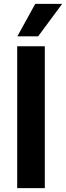

<svg xmlns="http://www.w3.org/2000/svg" viewBox="-20 -968 340 988"><path d="M210.6 -730V0H68.4V-730ZM299.8 -948H161.3L69.3 -781.1H176.3Z"/></svg>

Font: Wand UI Pro
Style: Regular
Weight: 400
Designer: Andreas Faust
Version: Version 1.003;FEAKit 1.0